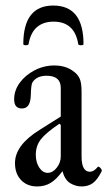

<svg xmlns="http://www.w3.org/2000/svg" viewBox="-20 -661 387 692"><path d="M114 11Q78 11 56 -12Q34 -35 34 -73Q34 -138 123 -193L199 -241V-344Q199 -388 148 -388Q112 -388 97 -364Q92 -357 91 -318Q90 -270 59 -270Q31 -270 31 -303Q31 -335 51 -362.5Q71 -390 104.5 -407.5Q138 -425 176 -425Q218 -425 246 -403Q260 -393 267 -378Q274 -363 274 -331V-97Q274 -42 304 -42Q318 -42 332 -59Q335 -63 342 -55.5Q349 -48 346 -43Q331 -13 314.5 -1Q298 11 274 11Q253 11 233.5 -0.5Q214 -12 205 -44Q183 -14 162 -1.5Q141 11 114 11ZM152 -38Q170 -38 184.5 -56.5Q199 -75 199 -97V-211L194 -215Q145 -182 127 -158.5Q109 -135 109 -103Q109 -76 121.5 -57Q134 -38 152 -38ZM64 -502Q64 -641 172 -641Q281 -641 281 -502Q281 -498 272 -498Q263 -498 262 -502Q249 -583 173 -583Q136 -583 113 -563Q90 -543 83 -502Q82 -498 73 -498Q64 -498 64 -502Z"/></svg>

Font: Junicode Two Beta Condensed
Style: Regular
Weight: 400
Width: 3
Designer: Peter S. Baker
Foundry: Briery Creek Software
Version: Version 1.053; ttfautohint (v1.8.4)